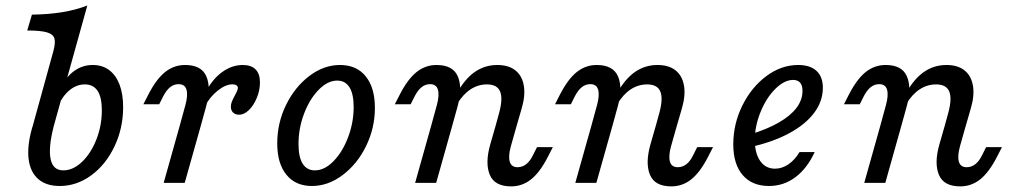

<svg xmlns="http://www.w3.org/2000/svg" viewBox="-20 -661 3655 694"><path d="M78.4 -550.8 95.4 -608.1Q155.2 -608.9 204.6 -616.9Q254.1 -625 295.6 -641.1L174.7 -206.7H98.6L172.8 -475.8Q180.9 -505.6 176.9 -521.3Q172.8 -537 150.2 -543.9Q127.6 -550.8 78.4 -550.8ZM95.3 -196 98.6 -206.7H174.7L173.9 -203.5Q154.5 -127.6 162.9 -86.4Q171.4 -45.2 208.5 -45.2Q244.2 -45.2 276.4 -75.8Q308.5 -106.5 328.3 -156.6Q348.1 -206.7 348.1 -262.4Q348.1 -309.2 332.7 -332.6Q317.3 -355.9 286.4 -355.9Q257 -355.9 231.5 -335Q206 -314 188.4 -275.3L190.9 -322.1Q208.8 -372.1 241.2 -399.1Q273.5 -426.1 315.3 -426.1Q349.6 -426.1 374.2 -408Q398.8 -389.8 412 -355.5Q425.1 -321.3 425.1 -273.7Q425.1 -197.8 393.9 -132Q362.8 -66.2 310.1 -27.5Q257.3 11.3 195.9 11.3Q147.2 11.3 118.4 -13.7Q89.5 -38.7 83.5 -85.5Q77.6 -132.3 95.3 -196Z M625.7 -356.8Q608.8 -356.8 595.1 -346Q581.5 -335.2 570.3 -313.6L555.5 -284.2H498.3L516.4 -319.6Q545.2 -375.6 577.2 -400.9Q609.1 -426.1 649 -426.1Q708.5 -426.1 726.1 -384.5Q743.6 -342.9 724.9 -275.7L705.9 -206.7H629.7L650.2 -281.5Q659.8 -316.8 654.1 -336.8Q648.3 -356.8 625.7 -356.8ZM629.7 -206.7H705.9L647.7 0H571.6ZM814.5 -275.4Q814.5 -284.5 818.1 -293.6Q821.8 -302.6 828.3 -314.8Q832.4 -322.2 836.1 -330Q839.7 -337.7 839.7 -343.5Q839.7 -349.4 834.4 -352.8Q829.1 -356.2 820.1 -356.2Q795.7 -356.2 767.1 -333.5Q738.6 -310.9 721.7 -278.2L721.2 -322.8Q744.5 -371.7 780.8 -398.9Q817.1 -426.1 857.5 -426.1Q887.9 -426.1 903.7 -410.3Q919.6 -394.4 919.6 -363.2Q919.6 -334.7 908.4 -307.6Q897.3 -280.4 880 -263.4Q862.6 -246.4 844.3 -246.4Q830.3 -246.4 822.4 -254.3Q814.5 -262.2 814.5 -275.4Z M982.1 -143Q982.1 -216.5 1013.9 -281.6Q1045.8 -346.7 1098.1 -386.4Q1150.5 -426.1 1209 -426.1Q1268.8 -426.1 1301.9 -385.1Q1335.1 -344.2 1335.1 -271Q1335.1 -198.3 1303.3 -133.2Q1271.5 -68.1 1218.7 -28.4Q1165.9 11.3 1107.4 11.3Q1048.4 11.3 1015.3 -29.3Q982.1 -69.9 982.1 -143ZM1258.3 -274.2Q1258.3 -321.6 1243.1 -345.6Q1227.9 -369.7 1199 -369.7Q1164.2 -369.7 1131.8 -336.4Q1099.3 -303.2 1079.1 -250.2Q1059 -197.2 1059 -140.6Q1059 -93.2 1074.1 -69.2Q1089.3 -45.2 1118.2 -45.2Q1153 -45.2 1185.4 -78.3Q1217.9 -111.5 1238.1 -164.6Q1258.3 -217.6 1258.3 -274.2Z M1534.6 -356.8Q1517.6 -356.8 1504 -346Q1490.4 -335.2 1479.2 -313.6L1464.4 -284.2H1407.1L1425.3 -319.6Q1454.1 -375.6 1486.1 -400.9Q1518 -426.1 1557.9 -426.1Q1617.4 -426.1 1635 -384.5Q1652.5 -342.9 1633.8 -275.7L1614.7 -206.7H1538.6L1559.1 -281.5Q1568.7 -316.8 1562.9 -336.8Q1557.2 -356.8 1534.6 -356.8ZM1538.6 -206.7H1614.7L1556.6 0H1480.5ZM1739.9 -355.9Q1708.3 -355.9 1681.1 -338.2Q1653.8 -320.5 1632.5 -285.2L1630.7 -322.7Q1659.6 -375.4 1696 -400.8Q1732.4 -426.1 1777.6 -426.1Q1817.9 -426.1 1842.3 -407.1Q1866.8 -388 1873.2 -352.4Q1879.6 -316.8 1865.9 -269.9L1847.6 -206.7H1771.5L1784.7 -254.9Q1798.3 -305.8 1787.4 -330.9Q1776.6 -355.9 1739.9 -355.9ZM1850.9 -56.6Q1867.8 -56.6 1881.8 -67.4Q1895.8 -78.2 1906.3 -99.8L1921.1 -129.2H1978.3L1960.2 -93.8Q1931.4 -37.8 1899.4 -12.5Q1867.4 12.7 1827.5 12.7Q1768 12.7 1750.5 -28.9Q1732.9 -70.5 1751.7 -137.7L1771.5 -206.7H1847.6L1826.4 -131.9Q1816.8 -96.6 1822.5 -76.6Q1828.3 -56.6 1850.9 -56.6Z M2113.6 -356.8Q2096.7 -356.8 2083 -346Q2069.4 -335.2 2058.2 -313.6L2043.4 -284.2H1986.2L2004.3 -319.6Q2033.1 -375.6 2065.1 -400.9Q2097 -426.1 2136.9 -426.1Q2196.4 -426.1 2214 -384.5Q2231.5 -342.9 2212.8 -275.7L2193.8 -206.7H2117.6L2138.1 -281.5Q2147.7 -316.8 2142 -336.8Q2136.2 -356.8 2113.6 -356.8ZM2117.6 -206.7H2193.8L2135.6 0H2059.5ZM2319 -355.9Q2287.4 -355.9 2260.1 -338.2Q2232.9 -320.5 2211.6 -285.2L2209.8 -322.7Q2238.6 -375.4 2275 -400.8Q2311.5 -426.1 2356.6 -426.1Q2396.9 -426.1 2421.3 -407.1Q2445.8 -388 2452.2 -352.4Q2458.6 -316.8 2445 -269.9L2426.6 -206.7H2350.5L2363.8 -254.9Q2377.3 -305.8 2366.5 -330.9Q2355.6 -355.9 2319 -355.9ZM2429.9 -56.6Q2446.9 -56.6 2460.9 -67.4Q2474.9 -78.2 2485.3 -99.8L2500.1 -129.2H2557.3L2539.2 -93.8Q2510.4 -37.8 2478.4 -12.5Q2446.5 12.7 2406.6 12.7Q2347.1 12.7 2329.5 -28.9Q2312 -70.5 2330.7 -137.7L2350.5 -206.7H2426.6L2405.4 -131.9Q2395.8 -96.6 2401.6 -76.6Q2407.3 -56.6 2429.9 -56.6Z M2630.5 -139.2Q2630.5 -213.2 2663.3 -279.5Q2696.1 -345.8 2750.1 -386Q2804.2 -426.1 2865 -426.1Q2908.4 -426.1 2931.3 -404.9Q2954.3 -383.6 2954.3 -343.6Q2954.3 -294.8 2922.4 -252.5Q2890.4 -210.2 2830.8 -178.4Q2771.2 -146.7 2690.1 -129L2690.9 -175Q2752.7 -193.7 2794.9 -218Q2837 -242.2 2858.9 -271Q2880.7 -299.9 2880.7 -332.5Q2880.7 -352.4 2872 -362.2Q2863.4 -372.1 2847 -372.1Q2814.9 -372.1 2782.4 -339.7Q2749.9 -307.3 2729.1 -256.3Q2708.3 -205.3 2708.3 -155.1Q2708.3 -106.7 2727.9 -79Q2747.5 -51.3 2781.4 -51.3Q2806.5 -51.3 2829.7 -67Q2852.9 -82.7 2870 -111.3H2924.8Q2896.9 -51.4 2854.5 -20Q2812.2 11.3 2759.6 11.3Q2698.4 11.3 2664.5 -28.2Q2630.5 -67.7 2630.5 -139.2Z M3157.9 -356.8Q3141 -356.8 3127.4 -346Q3113.8 -335.2 3102.5 -313.6L3087.8 -284.2H3030.5L3048.7 -319.6Q3077.5 -375.6 3109.4 -400.9Q3141.4 -426.1 3181.3 -426.1Q3240.8 -426.1 3258.3 -384.5Q3275.9 -342.9 3257.2 -275.7L3238.1 -206.7H3162L3182.4 -281.5Q3192.1 -316.8 3186.3 -336.8Q3180.6 -356.8 3157.9 -356.8ZM3162 -206.7H3238.1L3180 0H3103.9ZM3363.3 -355.9Q3331.7 -355.9 3304.5 -338.2Q3277.2 -320.5 3255.9 -285.2L3254.1 -322.7Q3283 -375.4 3319.4 -400.8Q3355.8 -426.1 3401 -426.1Q3441.2 -426.1 3465.7 -407.1Q3490.1 -388 3496.6 -352.4Q3503 -316.8 3489.3 -269.9L3471 -206.7H3394.9L3408.1 -254.9Q3421.7 -305.8 3410.8 -330.9Q3400 -355.9 3363.3 -355.9ZM3474.3 -56.6Q3491.2 -56.6 3505.2 -67.4Q3519.2 -78.2 3529.7 -99.8L3544.4 -129.2H3601.7L3583.5 -93.8Q3554.7 -37.8 3522.8 -12.5Q3490.8 12.7 3450.9 12.7Q3391.4 12.7 3373.9 -28.9Q3356.3 -70.5 3375.1 -137.7L3394.9 -206.7H3471L3449.8 -131.9Q3440.2 -96.6 3445.9 -76.6Q3451.6 -56.6 3474.3 -56.6Z"/></svg>

Font: Playfair Micro SmCond SmLight
Style: Italic
Weight: 360
Width: 4
Italic angle: -15.6°
Designer: Claus Eggers Sørensen
Foundry: Claus Eggers Sørensen
Version: Version 2.203;Glyphs 3.3 (3326)